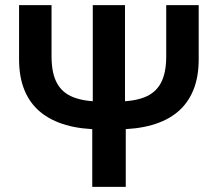

<svg xmlns="http://www.w3.org/2000/svg" viewBox="-20 -725 845 745"><path d="M373 -223Q295 -223 236 -240Q177 -257 136.5 -290.5Q96 -324 75 -375Q54 -426 54 -495V-705H180V-506Q180 -442 200.5 -403.5Q221 -365 264 -348Q307 -331 373 -331H432Q499 -331 541.5 -348Q584 -365 604.5 -403.5Q625 -442 625 -506V-705H751V-495Q751 -426 730 -375Q709 -324 669 -290.5Q629 -257 569.5 -240Q510 -223 432 -223ZM338 0V-271L340 -287V-705H465V-286L468 -270V0Z"/></svg>

Font: TikTok Sans 24pt SemiBold
Style: Regular
Weight: 600
Version: Version 4.000